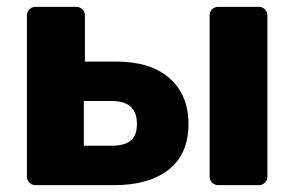

<svg xmlns="http://www.w3.org/2000/svg" viewBox="-20 -540 863 560"><path d="M83.6 0Q73 0 65.8 -7.2Q58.5 -14.5 58.5 -25.1V-494.9Q58.5 -505.5 65.8 -512.8Q73 -520 83.6 -520H202.5Q213.1 -520 220.4 -512.8Q227.6 -505.5 227.6 -494.9V-360.4H318.9Q419.6 -360.4 474.7 -311.7Q529.7 -263.1 529.7 -178.4Q529.7 -91 472.4 -45.5Q415.1 0 313.2 0ZM224.5 -114.9H304.1Q342.9 -114.9 361.1 -129.7Q379.4 -144.5 379.4 -178.4Q379.4 -211.5 361.5 -228.5Q343.6 -245.5 304.1 -245.5H224.5ZM616.5 0Q605.9 0 598.6 -7.2Q591.4 -14.5 591.4 -25.1V-494.9Q591.4 -505.5 598.6 -512.8Q605.9 -520 616.5 -520H734.7Q745.4 -520 752.6 -512.8Q759.9 -505.5 759.9 -494.9V-25.1Q759.9 -14.5 752.6 -7.2Q745.4 0 734.7 0Z"/></svg>

Font: Rubik Light
Style: Regular
Weight: 300
Designer: Hubert and Fischer
Foundry: Hubert and Fischer
Version: Version 2.300;gftools[0.9.30]